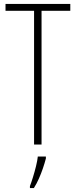

<svg xmlns="http://www.w3.org/2000/svg" viewBox="-20 -734 385 975"><path d="M191 0H153V-679H8V-714H337V-679H191ZM213 71Q207 94 198 120.5Q189 147 177.5 173Q166 199 152 221H132V211Q139 193 147.5 165.5Q156 138 163 109.5Q170 81 172 61H213Z"/></svg>

Font: Noto Sans Khmer ExtraCondensed ExtraLight
Style: Regular
Weight: 250
Width: 2
Designer: Danh Hong and the Monotype Design Team
Foundry: Monotype Imaging Inc.
Version: Version 2.004